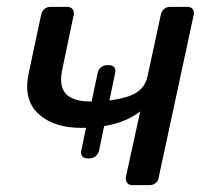

<svg xmlns="http://www.w3.org/2000/svg" viewBox="-20 -540 610 560"><path d="M366 0Q356 0 351 -6.5Q346 -13 347 -23L389 -215Q356 -190 313 -178.5Q270 -167 218 -167Q136 -167 91.5 -208.5Q47 -250 64 -328L100 -497Q102 -507 109.5 -513.5Q117 -520 127 -520H176Q186 -520 191.5 -513.5Q197 -507 195 -497L162 -339Q151 -289 172 -266.5Q193 -244 244 -244Q311 -244 356 -259.5Q401 -275 410 -316L449 -497Q451 -507 458.5 -513.5Q466 -520 476 -520H526Q537 -520 542 -513.5Q547 -507 545 -497L443 -23Q442 -13 434.5 -6.5Q427 0 416 0ZM235 -78Q225 -78 220 -84Q215 -90 217 -101L265 -328Q267 -338 275 -344Q283 -350 293 -350H298Q308 -350 313 -344Q318 -338 316 -328L269 -101Q266 -90 258.5 -84Q251 -78 240 -78Z"/></svg>

Font: Rubik
Style: Italic
Weight: 400
Italic angle: -12°
Designer: Hubert and Fischer
Foundry: Hubert and Fischer
Version: Version 2.300;gftools[0.9.30]